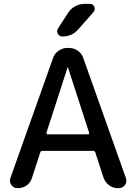

<svg xmlns="http://www.w3.org/2000/svg" viewBox="-20 -980 711 1000"><path d="M421.9 -960H448.2Q464.8 -960 471.2 -944.8Q477.5 -929.7 466.8 -917L387.7 -827.1Q355.5 -790 304.7 -790Q289.1 -790 281.2 -804.2Q273.4 -818.4 282.2 -832L334 -912.1Q347.7 -934.6 371.6 -947.3Q395.5 -960 421.9 -960ZM332 -628.9 221.7 -288.1Q221.7 -285.2 223.1 -282.7Q224.6 -280.3 227.5 -280.3H438.5Q441.4 -280.3 443.4 -282.7Q445.3 -285.2 444.3 -288.1L334 -628.9Q334 -629.9 333 -629.9Q332 -629.9 332 -628.9ZM72.3 0Q50.8 0 39.1 -16.6Q27.3 -33.2 34.2 -52.7L255.9 -676.8Q263.7 -701.2 285.2 -715.8Q306.6 -730.5 332 -730.5H337.9Q364.3 -730.5 385.3 -715.8Q406.2 -701.2 414.1 -676.8L635.7 -52.7Q642.6 -33.2 630.9 -16.6Q619.1 0 597.7 0H593.8Q568.4 0 548.3 -15.1Q528.3 -30.3 519.5 -53.7L476.6 -185.5Q473.6 -193.4 465.8 -194.3H200.2Q192.4 -194.3 189.5 -185.5L146.5 -53.7Q139.6 -29.3 119.1 -14.6Q98.6 0 72.3 0Z"/></svg>

Font: Rounded Mgen+ 2p medium
Style: Regular
Weight: 500
Designer: [Source Han Sans]
Ryoko NISHIZUKA  (kana & ideographs); Paul D. Hunt (Latin, Greek & Cyrillic); Wenlong ZHANG  (bopomofo
Version: Version 1.059.20150602